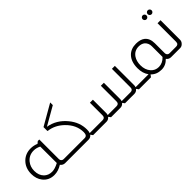

<svg xmlns="http://www.w3.org/2000/svg" viewBox="123 -1665 2628 2628"><g transform="rotate(-45 1437.0 -351.0)"><path d="M467 -479V-100Q467 -79 479 -67Q493 -53 512 -53H513V0H489Q448 0 421 -35Q347 12 271 12Q166 12 105 -66Q55 -130 55 -223Q55 -340 131 -413Q198 -477 297 -477Q354 -477 408 -454L438 -479ZM408 -401Q358 -427 305 -427Q216 -427 160 -359Q114 -302 114 -223Q114 -137 165 -86Q210 -42 280 -42Q335 -42 409 -82Z M931 -732V-681L664 -528Q823 -501 931 -368Q1026 -252 1026 -114Q1026 -73 1017 -53H1050V0H1030L1008 -31H1005Q982 0 942 0H506V-53H919Q969 -53 969 -119Q969 -260 853 -372Q755 -466 633 -480Q628 -481 628 -486V-558Z M1911 -460V-83Q1911 -69 1905 -53H1960V0H1917L1895 -31H1892Q1866 0 1830 0H1647L1624 -31H1622Q1596 0 1560 0H1377L1354 -31H1352Q1326 0 1290 0H1043V-53H1266Q1313 -53 1313 -100V-345H1371V-83Q1371 -68 1365 -53H1536Q1583 -53 1583 -100V-403H1641V-83Q1641 -69 1635 -53H1807Q1854 -53 1854 -100V-460Z M2156 -53Q2107 -119 2107 -218Q2107 -342 2172 -410Q2231 -471 2330 -471Q2411 -471 2458 -435Q2517 -389 2517 -292V-100Q2517 -79 2529 -67Q2543 -53 2560 -53H2564V0H2539Q2497 0 2472 -35Q2411 30 2328 30Q2234 30 2175 -31H2173L2150 0H1953V-53ZM2459 -292Q2459 -351 2419 -389Q2384 -418 2330 -418Q2246 -418 2200 -350Q2164 -296 2164 -218Q2164 -130 2213 -74Q2258 -23 2327 -23Q2401 -23 2459 -85Z M2668 -680Q2684 -680 2695 -669Q2706 -658 2706 -642Q2706 -627 2695 -615.5Q2684 -604 2668 -604Q2653 -604 2642 -615.5Q2631 -627 2631 -642Q2631 -658 2642 -669Q2653 -680 2668 -680ZM2767 -680Q2782 -680 2793.5 -669Q2805 -658 2805 -642Q2805 -627 2793.5 -615.5Q2782 -604 2767 -604Q2751 -604 2740 -615.5Q2729 -627 2729 -642Q2729 -658 2740 -669Q2751 -680 2767 -680ZM2795 -460V-83Q2795 -49 2769 -24Q2746 0 2714 0H2556V-53H2690Q2712 -53 2724 -64Q2737 -77 2737 -100V-460Z"/></g></svg>

Font: Almarai Light
Style: Regular
Weight: 300
Designer: Boutros International 2019
Foundry: Created by Boutros International 2019
Version: Version 1.10